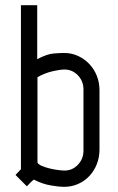

<svg xmlns="http://www.w3.org/2000/svg" viewBox="-20 -715 458 743"><path d="M125 -86Q128 -79 142 -73Q156 -67 172.5 -63Q189 -59 205 -57Q221 -55 230 -55Q260 -55 281.5 -77.5Q303 -100 303 -132V-369Q303 -401 281.5 -423.5Q260 -446 229 -446Q221 -446 208 -444Q195 -442 180.5 -438.5Q166 -435 151 -429Q136 -423 125 -416ZM124 -486Q162 -506 187.5 -508Q213 -510 229 -510Q257 -510 282 -498.5Q307 -487 325.5 -467.5Q344 -448 354.5 -422Q365 -396 365 -366V-136Q365 -106 354.5 -79.5Q344 -53 325.5 -33.5Q307 -14 282 -3Q257 8 229 8Q208 8 176 2.5Q144 -3 111 -20Q104 -15 96.5 -7Q89 1 84 6L40 -38L61 -60V-695H124Z"/></svg>

Font: Marvel
Style: Bold
Weight: 700
Designer: Carolina Trebol
Foundry: Carolina Trebol
Version: Version 1.001